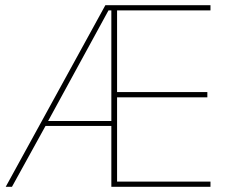

<svg xmlns="http://www.w3.org/2000/svg" viewBox="-20 -718 901 738"><path d="M408 0V-234H155L26 0H2L385 -698H789V-678H430V-364H777V-344H430V-20H789V0ZM408 -678H397L165 -253H408Z"/></svg>

Font: IBM Plex Sans Thin
Style: Regular
Weight: 250
Designer: Mike Abbink, Paul van der Laan, Pieter van Rosmalen
Foundry: Bold Monday
Version: Version 3.201